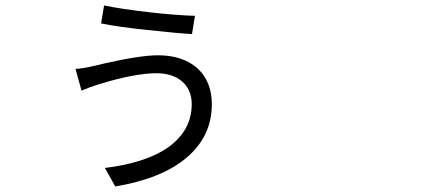

<svg xmlns="http://www.w3.org/2000/svg" viewBox="-20 -630 1540 689"><path d="M393.6 39.1 356.4 -27.3Q501 -44.9 581.1 -99.6Q668 -160.2 668 -256.8Q668 -309.6 630.9 -339.8Q596.7 -367.2 541 -367.2Q463.9 -367.2 333 -327.1Q301.8 -317.4 272.5 -304.7L251 -382.8Q277.3 -383.8 317.4 -393.6Q328.1 -395.5 354.5 -402.3Q483.4 -431.6 546.9 -431.6Q633.8 -431.6 686.5 -386.7Q740.2 -338.9 740.2 -255.9Q740.2 -139.6 647.5 -62.5Q558.6 11.7 393.6 39.1ZM668.9 -507.8Q616.2 -510.7 507.8 -522.5Q405.3 -533.2 342.8 -545.9L353.5 -610.4Q414.1 -597.7 516.6 -585.9Q611.3 -575.2 679.7 -573.2Z"/></svg>

Font: Bpmf GenSeki Gothic R
Style: R
Weight: 400
Foundry: But Ko
Version: Version 1.320